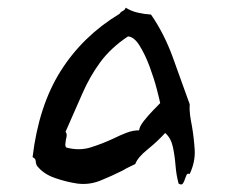

<svg xmlns="http://www.w3.org/2000/svg" viewBox="-20 -476 600 501"><path d="M475 -22Q469 -24 467 -20Q465 -16 463 -10Q461 -3 457.5 2.5Q454 8 446 3Q440 -19 438 -44.5Q436 -70 431 -93Q426 -116 411 -129Q391 -107 365 -86Q339 -65 333 -48Q325 -44 316.5 -40Q308 -36 300 -31Q272 -17 242.5 -5Q213 7 182 3Q154 -1 123.5 -11.5Q93 -22 76 -44Q73 -51 73 -56.5Q73 -62 65 -66Q81 -200 138.5 -291Q196 -382 292 -440Q295 -445 300.5 -447.5Q306 -450 308 -456Q322 -447 339.5 -443Q357 -439 374 -438Q408 -389 430.5 -327.5Q453 -266 475 -204Q474 -190 476 -175.5Q478 -161 481 -146Q486 -117 488 -85.5Q490 -54 475 -22ZM398 -207Q396 -217 389 -244Q382 -271 370.5 -302Q359 -333 344.5 -356.5Q330 -380 314 -381Q269 -351 241.5 -313.5Q214 -276 194.5 -231Q175 -186 151 -132Q154 -129 154 -123.5Q154 -118 152 -112Q151 -106 150.5 -100Q150 -94 153 -91Q187 -82 217 -91.5Q247 -101 275 -114Q293 -123 310 -129.5Q327 -136 343 -136Q344 -146 355 -160Q366 -174 379 -187.5Q392 -201 398 -207Z"/></svg>

Font: Yuji Boku
Style: Regular
Weight: 400
Designer: Kataoka Yuji
Foundry: Kinuta Font Factory
Version: Version 3.002